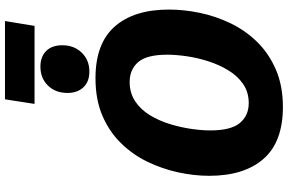

<svg xmlns="http://www.w3.org/2000/svg" viewBox="-208 -908 1130 753"><g transform="rotate(-90 356.5 -531.0)"><path d="M314 14Q177 14 110.5 -62Q44 -138 44 -275Q44 -334 57.5 -396.5Q71 -459 99 -517Q127 -575 172 -621Q217 -667 280 -694Q343 -721 427 -721Q563 -721 629.5 -645.5Q696 -570 696 -433Q696 -374 683 -311.5Q670 -249 642 -191Q614 -133 569 -87Q524 -41 460.5 -13.5Q397 14 314 14ZM329 -120Q372 -120 404 -142Q436 -164 458 -200.5Q480 -237 493.5 -279.5Q507 -322 513 -364Q519 -406 519 -439Q519 -520 490 -553.5Q461 -587 412 -587Q369 -587 336.5 -565.5Q304 -544 282 -508Q260 -472 247 -429.5Q234 -387 228 -345.5Q222 -304 222 -271Q222 -190 251 -155Q280 -120 329 -120ZM453 -745Q413 -745 391 -768.5Q369 -792 369 -831Q369 -878 398 -907.5Q427 -937 472 -937Q511 -937 533.5 -914.5Q556 -892 556 -851Q556 -805 527 -775Q498 -745 453 -745ZM651 -1076 632 -960H326L344 -1076Z"/></g></svg>

Font: Bitter ExtraBold
Style: Italic
Weight: 800
Italic angle: -9°
Designer: Sol Matas, and Bitter project Authors
Foundry: Sol Matas
Version: Version 2.001